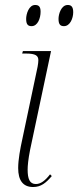

<svg xmlns="http://www.w3.org/2000/svg" viewBox="-20 -741 314 771"><path d="M237 -636C261 -636 274 -667 274 -692C274 -715 265 -721 252 -721C226 -721 215 -685 215 -665C215 -641 224 -636 237 -636ZM107 -636C131 -636 143 -667 143 -694C143 -715 135 -721 121 -721C96 -721 85 -685 85 -665C85 -641 94 -636 107 -636ZM113 10C145 10 165 -7 188 -34L181 -41C161 -15 143 -2 124 -2C99 -2 91 -23 91 -60C91 -74 93 -100 101 -140L185 -536H72L69 -526H84C124 -526 134 -517 134 -499C134 -493 133 -484 131 -473L70 -184C61 -143 53 -100 53 -66C53 -17 72 10 113 10Z"/></svg>

Font: Noto Serif Display ExtraCondensed ExtraLight
Style: Italic
Weight: 200
Width: 2
Italic angle: -12°
Designer: Monotype Design Team
Foundry: Monotype Imaging Inc.
Version: Version 2.009